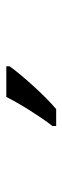

<svg xmlns="http://www.w3.org/2000/svg" viewBox="188 -168 200 617"><g transform="rotate(90 288.5 141.0)"><path d="M384.3 73.2Q373 87.4 359.9 106.7Q346.7 126 333.7 146.5Q320.8 167 309.6 186.8Q298.3 206.5 291 221.2H192.4V210.9Q202.1 196.8 219.5 176Q236.8 155.3 256.6 133.5Q276.4 111.8 296.1 92.3Q315.9 72.8 330.1 61H384.3Z"/></g></svg>

Font: Zoram GWebM
Style: Regular
Weight: 400
Foundry: Ascender Corporation
Version: Version 1.000